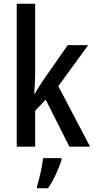

<svg xmlns="http://www.w3.org/2000/svg" viewBox="-20 -780 502 1021"><path d="M167 -392V-760H69V0H167V-191L223 -250L349 0H459L290 -322L449 -540H340L209 -352C195 -332 178 -304 165 -282H162C165 -317 167 -356 167 -392ZM307 71V61H209C205 102 189 174 177 209V221H235C265 179 293 117 307 71Z"/></svg>

Font: Noto Sans Arabic Cond Med
Style: Regular
Weight: 500
Width: 3
Designer: Monotype Design Team, Nadine Chahine, Nizar Qandah and Khaled Hosny
Foundry: Monotype Imaging Inc.
Version: Version 2.012